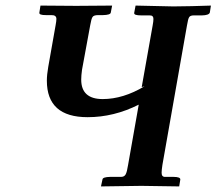

<svg xmlns="http://www.w3.org/2000/svg" viewBox="-20 -667 776 688"><path d="M414.1 -33.2Q425.3 -33.2 430.2 -42Q435.1 -50.8 439 -76.2L477.1 -292Q388.2 -247.1 293.9 -247.1Q147.9 -247.1 147.9 -377.9Q147.9 -398.9 152.8 -426.8L179.2 -576.2Q182.1 -591.3 182.1 -599.1Q182.1 -613.3 164.1 -612.8H146Q131.8 -612.8 126 -615Q120.1 -617.2 121.1 -622.1L125 -647L252.9 -646Q271 -646 317.4 -646.5Q363.8 -647 381.8 -647L377 -622.1Q376 -613.3 348.1 -612.8H331.1Q315.9 -612.8 311.5 -606Q307.1 -599.1 303.2 -576.2L273.9 -417Q271 -396 271 -381.8Q271 -312 348.1 -312Q421.4 -312 498 -357.9L487.8 -355L526.9 -575.2Q529.8 -590.3 529.8 -599.1Q529.8 -612.3 516.1 -611.8H486.8Q472.7 -611.8 466.3 -614Q460 -616.2 460.9 -621.1L465.8 -647L601.1 -644Q619.1 -644 668 -645Q716.8 -646 735.8 -647L731.9 -622.1Q729 -612.3 703.1 -611.8H673.8Q662.6 -611.8 658.2 -606Q653.8 -600.1 649.9 -575.2L562 -76.2Q559.1 -57.1 559.1 -47.9Q559.1 -32.7 571.8 -33.2H601.1Q627.9 -33.2 626 -22.9L622.1 1L486.8 -1Q465.8 -1 413.8 0Q361.8 1 341.8 1L347.2 -23.9Q348.1 -32.7 375 -33.2Z"/></svg>

Font: Linux Libertine O
Style: Semibold Italic
Weight: 600
Italic angle: -11.5°
Designer: Philipp H. Poll
Foundry: Philipp H. Poll
Version: Version 5.1.2